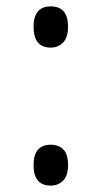

<svg xmlns="http://www.w3.org/2000/svg" viewBox="-20 -567 318 601"><path d="M139 -418Q85 -418 85 -483Q85 -547 139 -547Q193 -547 193 -483Q193 -450 177.5 -434Q162 -418 139 -418ZM139 14Q85 14 85 -50Q85 -114 139 -114Q164 -114 178.5 -99Q193 -84 193 -50Q193 -17 177.5 -1.5Q162 14 139 14Z"/></svg>

Font: Noto Sans Bengali UI ExtraCondensed
Style: Regular
Weight: 400
Width: 2
Designer: Jelle Bosma - Monotype Design Team
Foundry: Monotype Imaging Inc.
Version: Version 2.003